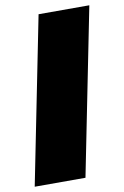

<svg xmlns="http://www.w3.org/2000/svg" viewBox="-90 -792 544 842"><g transform="rotate(-10 182.0 -371.0)"><path d="M-5 0 143 -742H369L221 0Z"/></g></svg>

Font: Montserrat Black
Style: Italic
Weight: 900
Italic angle: -11.3°
Designer: Julieta Ulanovsky
Foundry: Julieta Ulanovsky
Version: Version 9.000; ttfautohint (v1.8.4.7-5d5b)